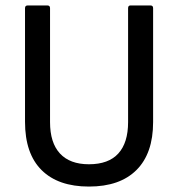

<svg xmlns="http://www.w3.org/2000/svg" viewBox="-20 -675 655 706"><path d="M307 11Q194 11 133 -49.5Q72 -110 72 -227V-645Q72 -655 82 -655H154Q164 -655 164 -645V-226Q164 -150 200.5 -110.5Q237 -71 307 -71Q379 -71 415 -110.5Q451 -150 451 -226V-645Q451 -655 460 -655H533Q543 -655 543 -645V-226Q543 -111 482 -50Q421 11 307 11Z"/></svg>

Font: Sofia Sans Semi Condensed Medium
Style: Regular
Weight: 500
Designer: Botio Nikoltchev, Ani Petrova
Foundry: lettersoup
Version: Version 4.100